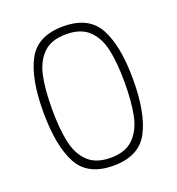

<svg xmlns="http://www.w3.org/2000/svg" viewBox="-131 -826 865 938"><g transform="rotate(-20 301.0 -357.0)"><path d="M67 -359Q67 -532 117 -625.5Q167 -719 301 -719Q434 -719 484 -625.5Q534 -532 534 -359Q534 -184 484 -89.5Q434 5 301 5Q167 5 117 -89.5Q67 -184 67 -359ZM490 -359Q490 -459 475.5 -528Q461 -597 419.5 -637.5Q378 -678 301 -678Q224 -678 182.5 -637.5Q141 -597 126.5 -528Q112 -459 112 -359Q112 -257 126.5 -187.5Q141 -118 182.5 -77Q224 -36 301 -36Q378 -36 419.5 -77Q461 -118 475.5 -187.5Q490 -257 490 -359Z"/></g></svg>

Font: Fz Poppins ExtLt
Style: Regular
Weight: 200
Designer: Ninad Kale (Devanagari), Jonny Pinhorn (Latin)
Foundry: Indian Type Foundry
Version: Vit hóa bi Vntype.Com & FontZin.Com